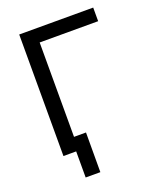

<svg xmlns="http://www.w3.org/2000/svg" viewBox="-159 -826 898 1080"><g transform="rotate(-20 289.5 -286.0)"><path d="M530.8 -727.5V-646H180.7V0H87.9V-727.5ZM164.1 156.2V0H127.4V-81.1H252.4L252 156.2Z"/></g></svg>

Font: Adwaita Sans
Style: Regular
Weight: 400
Designer: Rasmus Andersson
Foundry: rsms
Version: Version 4.001;git-9221beed3